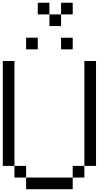

<svg xmlns="http://www.w3.org/2000/svg" viewBox="-20 -1353 790 1373"><path d="M0 -166.7V-916.7H83.3V-166.7ZM166.7 -166.7V-83.3H83.3V-166.7ZM166.7 -83.3H500V0H166.7ZM166.7 -1000V-1083.3H250V-1000ZM333.3 -1250H416.7V-1166.7H333.3ZM333.3 -1333.3V-1250H250V-1333.3ZM500 -83.3V-166.7H583.3V-83.3ZM500 -1000H416.7V-1083.3H500ZM500 -1250H416.7V-1333.3H500ZM666.7 -166.7H583.3V-916.7H666.7Z"/></svg>

Font: Galmuri11 Regular
Style: Regular
Weight: 400
Designer: Minseo Lee (Quiple)
Version: Version 2.356;hotconv 1.1.0;makeotfexe 2.6.0 DEVELOPMENT